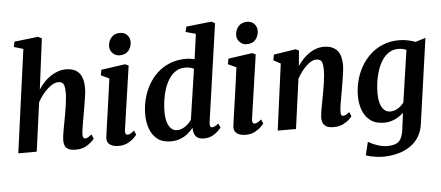

<svg xmlns="http://www.w3.org/2000/svg" viewBox="-62 -968 3151 1372"><g transform="rotate(-5 1513.0 -282.5)"><path d="M231.4 -440.4Q249 -467.7 270.9 -491Q292.7 -514.2 318.2 -531.5Q343.7 -548.8 371.9 -558.4Q400.2 -568 430.3 -568Q467.3 -568 495.3 -554.2Q523.3 -540.3 538.8 -508Q554.4 -475.8 554.4 -420.9Q554.4 -403.7 550.2 -372.8Q545.9 -341.8 540.3 -307.9Q534.6 -274 530 -247Q526.8 -228.5 523.2 -207.8Q519.5 -187.1 515.9 -166.7Q512.2 -146.3 509.7 -127.5Q507.3 -108.8 506.8 -93.8Q506.7 -76.1 512.1 -70Q517.6 -63.9 524.4 -63.9Q533.8 -63.9 543.8 -69.5Q553.7 -75 571.4 -88.8L584.4 -57.5Q579.9 -50.8 562.9 -34.3Q545.8 -17.9 517.9 -4Q489.9 10 451.5 10Q416.1 10 397.5 0Q378.9 -10 372.5 -26.9Q366.1 -43.8 366.2 -64.8Q366.5 -77.7 368.9 -95.3Q371.3 -113 374.9 -133.7Q378.4 -154.5 382.7 -176.1Q386.9 -197.8 390.4 -218Q394.1 -238.4 398.3 -262.4Q402.5 -286.4 406.1 -311.7Q409.7 -337 412.1 -361.6Q414.5 -386.1 414.1 -407.9Q413.8 -437.2 408.6 -453.1Q403.4 -469 393.2 -475.4Q382.9 -481.7 366.8 -481.7Q349.1 -481.7 329.2 -471.2Q309.2 -460.6 289.1 -442.3Q268.9 -423.9 250.7 -400.1Q232.5 -376.2 218.4 -349.8L170.8 0H38.5L139.6 -739.9L73.3 -759.5L80.7 -797.2L251.7 -817L277.8 -803.6Z M758.2 10Q729.4 10 709.9 1.6Q690.4 -6.7 681.4 -22Q672.4 -37.2 674.9 -58.4Q677.5 -80.5 682.2 -113.1Q686.9 -145.7 692.7 -186.5Q698.5 -227.4 705.4 -274.5Q712.2 -321.6 719.2 -372.6Q726.1 -423.7 733.2 -476.2L674.6 -503.6L682 -542.9L854 -567.4L878.7 -556L812.5 -100.6Q809.8 -82.6 814.4 -73.4Q819 -64.2 828.7 -64.2Q838 -64.2 848.7 -69.9Q859.4 -75.5 876.4 -89.9L889.4 -59.3Q884.2 -52 867.5 -35.4Q850.8 -18.7 823.3 -4.4Q795.8 10 758.2 10ZM820.6 -634.3Q791.5 -634.3 770.8 -656.1Q750 -677.8 751.4 -707.4Q753.2 -743.9 775.8 -768.8Q798.4 -793.7 836.5 -793.7Q869.3 -793.7 888.5 -772.7Q907.7 -751.6 907.4 -723.8Q907 -685.9 885.1 -660.1Q863.2 -634.3 820.6 -634.3Z M1419.5 -101.3Q1417.5 -83.3 1421 -73.7Q1424.5 -64.2 1435 -64.2Q1443.1 -64.2 1453.4 -69.1Q1463.7 -74 1480.6 -87.2L1494.3 -56.7Q1488.9 -50 1472.8 -33.9Q1456.8 -17.8 1430.7 -3.9Q1404.7 10 1369.3 10Q1333.5 10 1315.8 -7.4Q1298 -24.8 1295.2 -59L1294.5 -73.7Q1280.2 -54.1 1257.3 -34.7Q1234.3 -15.3 1202.9 -2.7Q1171.5 10 1131.9 10Q1073 10 1036.3 -18.7Q999.7 -47.4 982.8 -94.6Q966 -141.7 966 -197.4Q966 -250.7 978.9 -304Q991.8 -357.4 1017.8 -404.7Q1043.8 -452 1082.7 -488.9Q1121.6 -525.8 1173.9 -546.9Q1226.2 -568 1291.5 -568Q1305.5 -568 1321.4 -565.7Q1337.4 -563.5 1352.3 -560.1L1376.9 -739.9L1304.9 -759.5L1313.8 -797.2L1494.8 -817L1520.2 -803.6ZM1341.7 -492.3Q1328.5 -499.5 1312.5 -502.8Q1296.5 -506.1 1279.5 -506.1Q1240.8 -506.1 1211.7 -487.3Q1182.7 -468.6 1162.3 -436.8Q1142 -405 1129.2 -365.6Q1116.4 -326.2 1110.7 -284.1Q1104.9 -242.1 1104.9 -203.4Q1104.9 -162.2 1114.2 -131.2Q1123.5 -100.1 1141.1 -83Q1158.8 -65.9 1183.5 -65.9Q1206 -65.9 1225.8 -75.8Q1245.6 -85.6 1261.7 -100.8Q1277.8 -116 1288 -131.4Z M1669.7 10Q1640.9 10 1621.4 1.6Q1601.9 -6.7 1592.9 -22Q1583.9 -37.2 1586.4 -58.4Q1589 -80.5 1593.7 -113.1Q1598.4 -145.7 1604.2 -186.5Q1610 -227.4 1616.9 -274.5Q1623.7 -321.6 1630.7 -372.6Q1637.6 -423.7 1644.7 -476.2L1586.1 -503.6L1593.5 -542.9L1765.5 -567.4L1790.2 -556L1724 -100.6Q1721.3 -82.6 1725.9 -73.4Q1730.5 -64.2 1740.2 -64.2Q1749.5 -64.2 1760.2 -69.9Q1770.9 -75.5 1787.9 -89.9L1800.9 -59.3Q1795.7 -52 1779 -35.4Q1762.3 -18.7 1734.8 -4.4Q1707.3 10 1669.7 10ZM1732.1 -634.3Q1703 -634.3 1682.3 -656.1Q1661.5 -677.8 1662.9 -707.4Q1664.7 -743.9 1687.3 -768.8Q1709.9 -793.7 1748 -793.7Q1780.8 -793.7 1800 -772.7Q1819.2 -751.6 1818.9 -723.8Q1818.5 -685.9 1796.6 -660.1Q1774.7 -634.3 1732.1 -634.3Z M2090.3 -447.1Q2108 -473.1 2128.9 -495.1Q2149.8 -517.2 2173.9 -533.6Q2198 -550 2224.8 -559Q2251.6 -568 2280.9 -568Q2336.2 -568 2370.6 -535.6Q2405 -503.3 2405 -421.2Q2405 -403.8 2400.7 -372.8Q2396.4 -341.8 2390.8 -307.9Q2385.2 -274 2380.6 -247Q2376.4 -222 2371.2 -194.2Q2366 -166.3 2362.2 -140.1Q2358.4 -113.8 2358.1 -93.8Q2357.9 -76.3 2362.9 -70.2Q2367.9 -64.2 2374.4 -64.2Q2383.4 -64.2 2393.6 -69.3Q2403.8 -74.4 2420 -87.2L2433 -56.4Q2428.7 -49.5 2411.7 -33.4Q2394.8 -17.3 2366.9 -3.7Q2339.1 10 2300.8 10Q2266 10 2247.9 -0.7Q2229.7 -11.4 2223.1 -28.5Q2216.5 -45.6 2216.8 -64.8Q2217.1 -77.7 2219.5 -95.3Q2221.9 -113 2225.8 -133.7Q2229.7 -154.5 2233.9 -176.1Q2238 -197.8 2241.7 -218Q2245.3 -238.4 2249.6 -262.4Q2253.8 -286.4 2257.4 -311.7Q2260.9 -337 2263.3 -361.6Q2265.7 -386.1 2265.4 -407.9Q2265 -437.2 2260.1 -453.1Q2255.2 -469 2244.7 -475.4Q2234.2 -481.7 2217.2 -481.7Q2200.4 -481.7 2181.8 -471.7Q2163.3 -461.7 2145 -444.3Q2126.7 -426.8 2109.8 -404.1Q2092.8 -381.4 2079.2 -355.8L2030.5 0H1899.3L1962.9 -475.8L1911.9 -503L1919.6 -543.4L2077.2 -568L2100.5 -556.6Z M2923 38Q2915 99.8 2886 141.3Q2857.1 182.8 2815.5 206.8Q2774 230.9 2726.8 241.3Q2679.7 251.6 2634.3 251.6Q2611.4 251.6 2586.5 248.2Q2561.6 244.7 2541.1 240Q2520.5 235.3 2510.9 231L2534.2 136.1Q2541.6 141.1 2562.8 151.1Q2583.9 161 2611.8 169.6Q2639.8 178.2 2667.5 178.2Q2704 178.2 2728.6 169.3Q2753.2 160.4 2767.3 136.7Q2781.4 112.9 2787 69L2801.9 -48.7Q2786 -33.6 2765 -20.2Q2744.1 -6.8 2718.1 1.6Q2692.1 10 2661.5 10Q2602.2 10 2564.6 -18Q2527 -46 2509.4 -93Q2491.7 -140 2491.7 -197.4Q2491.7 -250.7 2505.1 -304Q2518.5 -357.4 2545.4 -404.7Q2572.3 -452 2611.8 -488.9Q2651.4 -525.8 2703.5 -546.9Q2755.6 -568 2820.3 -568Q2850.7 -568 2882.8 -561.1Q2915 -554.1 2936 -545.6L3008.5 -568ZM2866 -494Q2854.2 -500.2 2839.3 -503.3Q2824.3 -506.5 2809 -506.5Q2770.3 -506.5 2741 -487.7Q2711.8 -468.9 2691.1 -437Q2670.4 -405 2657.6 -365.6Q2644.8 -326.2 2638.7 -284.1Q2632.7 -242.1 2632.7 -203.4Q2632.7 -171.1 2638.1 -145.7Q2643.4 -120.2 2653.8 -102.4Q2664.3 -84.7 2679.1 -75.3Q2694 -65.9 2712.8 -65.9Q2733.8 -65.9 2752.3 -73.8Q2770.8 -81.7 2785.7 -94.6Q2800.7 -107.4 2811.2 -121.7Z"/></g></svg>

Font: Merriweather 7pt Light
Style: Italic
Weight: 300
Italic angle: -7.8°
Designer: Eben Sorkin
Foundry: Eben Sorkin
Version: Version 2.200;gftools[0.9.31]